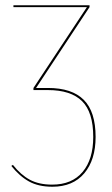

<svg xmlns="http://www.w3.org/2000/svg" viewBox="-20 -700 424 729"><path d="M343 -180Q343 -93 300 -42Q257 9 179 9Q126 9 90 -11Q54 -31 23 -70L29 -74Q59 -36 93.5 -17.5Q128 1 178 1Q253 1 293.5 -47Q334 -95 334 -180Q334 -274 291.5 -316Q249 -358 162 -358H107V-366L310 -673H31V-680H320V-673L117 -366H162Q253 -366 298 -321Q343 -276 343 -180Z"/></svg>

Font: Fira Sans Compressed Eight
Style: Regular
Weight: 100
Width: 1
Designer: bBox Type GmbH & Carrois Corporate GbR & Edenspiekermann AG
Foundry: bBox Type GmbH & Carrois Corporate GbR & Edenspiekermann AG
Version: Version 4.301